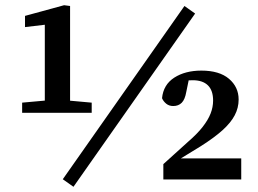

<svg xmlns="http://www.w3.org/2000/svg" viewBox="-20 -689 989 737"><path d="M65 -256V-295L165 -304H232L332 -295V-256ZM152 -256V-594L76 -585V-628L226 -669L249 -666V-256ZM262 28 221 -1 688 -666 729 -637ZM607 0V-59L701 -144Q737 -175 758 -202Q779 -229 788.5 -253.5Q798 -278 798 -303Q798 -342 778 -361.5Q758 -381 720 -381Q703 -381 688.5 -379Q674 -377 659 -372L708 -399L695 -336Q690 -307 677.5 -294.5Q665 -282 645 -282Q629 -282 618 -291Q607 -300 602 -312Q607 -364 649 -391Q691 -418 753 -418Q822 -418 859 -386.5Q896 -355 896 -307Q896 -275 881 -246.5Q866 -218 834.5 -189.5Q803 -161 751 -128L658 -71L674 -97V-81H906V0Z"/></svg>

Font: Source Serif 4 SemiBold
Style: Regular
Weight: 600
Designer: Frank Grießhammer
Foundry: Adobe Systems Incorporated
Version: Version 4.004;hotconv 1.0.116;makeotfexe 2.5.65601